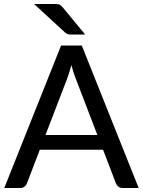

<svg xmlns="http://www.w3.org/2000/svg" viewBox="-20 -947 720 967"><path d="M1.5 0ZM678.5 0H598.5Q585 0 576.5 -6.8Q568 -13.5 563.5 -24.5L499 -193H180.5L116 -24.5Q113 -15 103.8 -7.5Q94.5 0 81.5 0H1.5L287.5 -717.5H392ZM209 -267H470.5L362 -549.5Q356.5 -563 350.8 -580.8Q345 -598.5 339.5 -619.5Q334 -598.5 328.5 -580.5Q323 -562.5 317.5 -549ZM252.5 -927Q261 -927 267.2 -926.5Q273.5 -926 278.2 -924.2Q283 -922.5 287.2 -919Q291.5 -915.5 296 -910L409 -773H341Q329.5 -773 323 -774.5Q316.5 -776 308 -783L151.5 -927Z"/></svg>

Font: Lato Medium
Style: Regular
Weight: 500
Designer: Lukasz Dziedzic
Foundry: tyPoland Lukasz Dziedzic
Version: Version 2.006; 2014-01-15